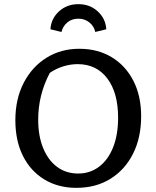

<svg xmlns="http://www.w3.org/2000/svg" viewBox="-20 -895 753 925"><path d="M348 10Q260 10 193.5 -30.5Q127 -71 90.5 -144Q54 -217 54 -316Q54 -418 94 -495.5Q134 -573 203.5 -616.5Q273 -660 362 -660Q451 -660 518 -619.5Q585 -579 622.5 -506Q660 -433 660 -335Q660 -232 621 -154.5Q582 -77 512 -33.5Q442 10 348 10ZM357 -59Q414 -59 457.5 -92Q501 -125 525 -185.5Q549 -246 549 -328Q549 -448 497 -517Q445 -586 354 -586Q320 -586 285.5 -575.5Q251 -565 220 -544Q164 -438 164 -319Q164 -240 188 -181.5Q212 -123 255 -91Q298 -59 357 -59ZM358 -875Q413 -875 451 -840Q489 -805 492 -754L439 -741Q433 -769 410.5 -787Q388 -805 358 -805Q326 -805 304.5 -787Q283 -769 276 -741L223 -754Q226 -805 264 -840Q302 -875 358 -875Z"/></svg>

Font: Piazzolla SC Medium
Style: Regular
Weight: 500
Designer: Juan Pablo del Peral
Foundry: Huerta Tipografica
Version: Version 1.330